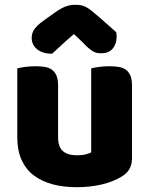

<svg xmlns="http://www.w3.org/2000/svg" viewBox="-20 -764 622 800"><path d="M52 -479Q62 -482 83.5 -485Q105 -488 128 -488Q150 -488 167.5 -485Q185 -482 197 -473Q209 -464 215.5 -448.5Q222 -433 222 -408V-193Q222 -152 242 -134.5Q262 -117 300 -117Q323 -117 337.5 -121Q352 -125 360 -129V-479Q370 -482 391.5 -485Q413 -488 436 -488Q458 -488 475.5 -485Q493 -482 505 -473Q517 -464 523.5 -448.5Q530 -433 530 -408V-104Q530 -54 488 -29Q453 -7 404.5 4.5Q356 16 299 16Q245 16 199.5 4Q154 -8 121 -33Q88 -58 70 -97.5Q52 -137 52 -193ZM288 -622Q254 -593 235 -575Q216 -557 197 -540Q158 -540 135 -558.5Q112 -577 112 -606Q112 -626 123 -642Q134 -658 160 -677L209 -712Q233 -729 252.5 -736.5Q272 -744 292 -744Q305 -744 315.5 -742.5Q326 -741 337 -735.5Q348 -730 361 -719.5Q374 -709 394 -692L464 -630Q465 -625 465.5 -621Q466 -617 466 -612Q466 -581 449.5 -561.5Q433 -542 402 -542Q392 -542 384 -543.5Q376 -545 367.5 -550Q359 -555 348 -564.5Q337 -574 322 -590Z"/></svg>

Font: Baloo
Style: Regular
Weight: 400
Designer: Sarang Kulkarni and Ek Type
Foundry: Ek Type
Version: Version 1.100;PS 1.000;hotconv 1.0.88;makeotf.lib2.5.647800;